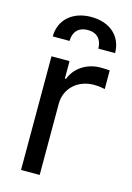

<svg xmlns="http://www.w3.org/2000/svg" viewBox="-118 -830 611 890"><g transform="rotate(15 187.5 -385.0)"><path d="M75.3 0H164.8V-342C164.8 -415.5 222.3 -468.8 300.8 -468.8C322.8 -468.8 346.6 -464.5 353 -462.7V-552.2C343 -553.3 321.4 -554 308.6 -554C243.6 -554 187.5 -517 167.6 -462H161.9V-545.5H75.3ZM57.2 -636H137.8C137.8 -672.6 156.2 -706.7 207.4 -706.7C256 -706.7 275.9 -674 275.9 -636H356.2C356.2 -713.8 299.7 -769.5 207.4 -769.5C115.1 -769.5 57.2 -713.8 57.2 -636Z"/></g></svg>

Font: Margiela Sans Text
Style: Regular
Weight: 400
Designer: Stefan Endress, Andreas Faust
Version: Version 1.100;FEAKit 1.0